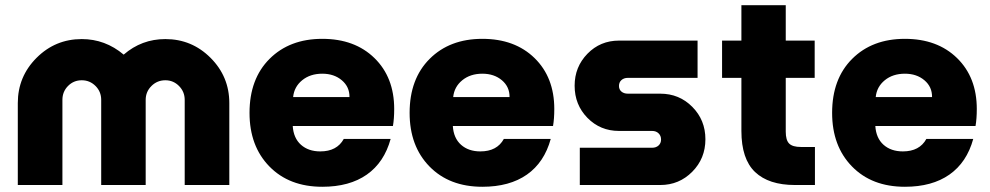

<svg xmlns="http://www.w3.org/2000/svg" viewBox="-20 -715 3825 742"><path d="M48.8 -316.9Q48.8 -418.9 121.3 -491.5Q193.8 -564 295.9 -564Q386.7 -564 458 -503.9Q527.3 -564 619.1 -564Q721.2 -564 793.7 -491.5Q866.2 -418.9 866.2 -316.9V0H693.8V-329.1Q693.8 -360.4 671.9 -382.6Q649.9 -404.8 619.1 -404.8Q587.4 -404.8 565.2 -382.6Q543 -360.4 543 -329.1V0H371.1V-329.1Q371.1 -360.8 349.1 -382.8Q327.1 -404.8 295.9 -404.8Q264.6 -404.8 242.9 -382.8Q221.2 -360.8 221.2 -329.1V0H48.8Z M1225.6 6.8Q1097.7 6.8 1021 -71.8Q944.3 -150.4 944.3 -278.8Q944.3 -410.2 1021.7 -487.5Q1099.1 -564.9 1225.6 -564.9Q1351.1 -564.9 1427.2 -490.5Q1503.4 -416 1503.4 -293.9Q1503.4 -256.3 1498.5 -228H1111.3Q1114.3 -181.2 1143.1 -155.5Q1171.9 -129.9 1217.8 -129.9Q1282.2 -129.9 1308.6 -178.2H1489.7Q1464.8 -87.4 1397.7 -40.3Q1330.6 6.8 1225.6 6.8ZM1112.8 -339.8H1330.6Q1331.1 -379.4 1301 -404.8Q1271 -430.2 1225.6 -430.2Q1178.7 -430.2 1147.7 -404.8Q1116.7 -379.4 1112.8 -339.8Z M1844.2 6.8Q1716.3 6.8 1639.6 -71.8Q1563 -150.4 1563 -278.8Q1563 -410.2 1640.4 -487.5Q1717.8 -564.9 1844.2 -564.9Q1969.7 -564.9 2045.9 -490.5Q2122.1 -416 2122.1 -293.9Q2122.1 -256.3 2117.2 -228H1730Q1732.9 -181.2 1761.7 -155.5Q1790.5 -129.9 1836.4 -129.9Q1900.9 -129.9 1927.2 -178.2H2108.4Q2083.5 -87.4 2016.4 -40.3Q1949.2 6.8 1844.2 6.8ZM1731.4 -339.8H1949.2Q1949.7 -379.4 1919.7 -404.8Q1889.6 -430.2 1844.2 -430.2Q1797.4 -430.2 1766.4 -404.8Q1735.4 -379.4 1731.4 -339.8Z M2220.7 0V-144H2500Q2515.6 -144 2525.1 -152.8Q2534.7 -161.6 2534.7 -175.8Q2534.7 -190.4 2525.1 -199.7Q2515.6 -209 2500 -209H2372.1Q2299.8 -209 2250.2 -259.5Q2200.7 -310.1 2200.7 -383.8Q2200.7 -456.5 2250.2 -507.3Q2299.8 -558.1 2372.1 -558.1H2675.8V-414.1H2406.7Q2391.1 -414.1 2381.6 -405.5Q2372.1 -397 2372.1 -382.8Q2372.1 -369.1 2381.6 -361.1Q2391.1 -353 2406.7 -353H2531.7Q2605 -353 2655.5 -302Q2706.1 -251 2706.1 -176.8Q2706.1 -102.5 2655.3 -51.3Q2604.5 0 2531.7 0Z M3129.4 0H3052.2Q2950.7 0 2897.9 -50.3Q2845.2 -100.6 2845.2 -209V-414.1H2770.5V-558.1H2845.2V-694.8H3016.6V-558.1H3128.4V-414.1H3016.6V-206.1Q3016.6 -173.3 3029.8 -160.2Q3043 -147 3075.2 -147H3129.4Z M3477.1 6.8Q3349.1 6.8 3272.5 -71.8Q3195.8 -150.4 3195.8 -278.8Q3195.8 -410.2 3273.2 -487.5Q3350.6 -564.9 3477.1 -564.9Q3602.5 -564.9 3678.7 -490.5Q3754.9 -416 3754.9 -293.9Q3754.9 -256.3 3750 -228H3362.8Q3365.7 -181.2 3394.5 -155.5Q3423.3 -129.9 3469.2 -129.9Q3533.7 -129.9 3560.1 -178.2H3741.2Q3716.3 -87.4 3649.2 -40.3Q3582 6.8 3477.1 6.8ZM3364.3 -339.8H3582Q3582.5 -379.4 3552.5 -404.8Q3522.5 -430.2 3477.1 -430.2Q3430.2 -430.2 3399.2 -404.8Q3368.2 -379.4 3364.3 -339.8Z"/></svg>

Font: Biathlonist
Style: Bold
Weight: 700
Designer: Go4gold
Foundry: Go4gold
Version: Version 3.010;FEAKit 1.0